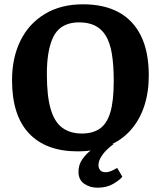

<svg xmlns="http://www.w3.org/2000/svg" viewBox="-20 -686 747 893"><path d="M341 18Q194 18 115 -65.5Q36 -149 36 -313Q36 -417 75 -496.5Q114 -576 188.5 -621Q263 -666 366 -666Q464 -666 532 -629Q600 -592 636 -518.5Q672 -445 672 -335Q672 -256 650.5 -191.5Q629 -127 587 -80Q545 -33 483 -7.5Q421 18 341 18ZM361 -65Q411 -65 444 -87.5Q477 -110 493 -163Q509 -216 509 -309Q509 -385 500 -437.5Q491 -490 471 -521.5Q451 -553 420.5 -567.5Q390 -582 348 -582Q319 -582 295 -574Q271 -566 253 -549Q235 -532 223 -503.5Q211 -475 204.5 -435Q198 -395 198 -340Q198 -240 215.5 -179.5Q233 -119 269.5 -92Q306 -65 361 -65ZM434 187Q398 187 371.5 168.5Q345 150 345 113Q345 81 362 56Q379 31 403 13Q427 -5 451 -16H509Q494 -6 477.5 10Q461 26 449.5 45Q438 64 438 82Q438 96 446 105.5Q454 115 472 115Q484 115 498 109Q512 103 525 95L549 136Q536 152 506 169.5Q476 187 434 187Z"/></svg>

Font: Faustina Light
Style: Bold
Weight: 700
Version: Version 1.200